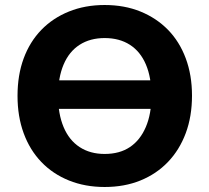

<svg xmlns="http://www.w3.org/2000/svg" viewBox="-20 -736 836 767"><path d="M136 -301V-415H653V-301ZM398 11Q320 11 255.5 -15Q191 -41 145 -89Q99 -137 74.5 -204Q50 -271 50 -353Q50 -436 74.5 -502.5Q99 -569 145 -616.5Q191 -664 255.5 -690Q320 -716 398 -716Q477 -716 541 -690Q605 -664 651 -617Q697 -570 722 -503Q747 -436 747 -354Q747 -271 722 -204Q697 -137 651 -89Q605 -41 541 -15Q477 11 398 11ZM398 -121Q458 -121 499 -148.5Q540 -176 562.5 -228.5Q585 -281 585 -353Q585 -426 563 -478Q541 -530 499 -557Q457 -584 398 -584Q340 -584 298 -557Q256 -530 234 -478Q212 -426 212 -353Q212 -281 234 -228.5Q256 -176 298 -148.5Q340 -121 398 -121Z"/></svg>

Font: Nunito Sans 12pt ExtraBold
Style: Regular
Weight: 800
Designer: Vernon Adams
Foundry: Vernon Adams
Version: Version 3.101;gftools[0.9.27]